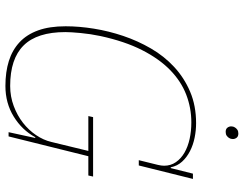

<svg xmlns="http://www.w3.org/2000/svg" viewBox="-118 -792 922 727"><g transform="rotate(90 343.5 -429.0)"><path d="M306 12Q253 12 211.5 -1Q170 -14 140.5 -41.5Q111 -69 95.5 -112Q80 -155 80 -216Q80 -267 89 -323Q98 -379 116.5 -434Q135 -489 164 -539Q193 -589 234 -627Q275 -665 328 -687.5Q381 -710 447 -710Q474 -710 501.5 -704.5Q529 -699 552.5 -687Q576 -675 592.5 -657Q609 -639 614 -614H617L638 -698H658L607 -493H587L605 -566Q608 -579 608 -589Q608 -614 594.5 -633.5Q581 -653 558.5 -666Q536 -679 506.5 -685.5Q477 -692 444 -692Q389 -692 338.5 -672.5Q288 -653 245.5 -611.5Q203 -570 170 -505Q137 -440 117 -348Q109 -310 105.5 -272.5Q102 -235 102 -215Q102 -108 152.5 -57Q203 -6 306 -6Q346 -6 382 -19.5Q418 -33 445.5 -54.5Q473 -76 492 -104Q511 -132 518 -162L552 -302H420L424 -320H649L645 -302H572L497 0H481L503 -101H500Q473 -51 422 -19.5Q371 12 306 12ZM480 -822Q469 -822 464 -828.5Q459 -835 459 -843Q459 -851 463 -857Q466 -862 471.5 -866Q477 -870 486 -870Q497 -870 502 -863.5Q507 -857 507 -849Q507 -841 503 -835Q500 -830 494.5 -826Q489 -822 480 -822Z"/></g></svg>

Font: IBM Plex Serif Thin
Style: Italic
Weight: 100
Italic angle: -14°
Designer: Mike Abbink, Paul van der Laan, Pieter van Rosmalen
Foundry: Bold Monday
Version: Version 3.001